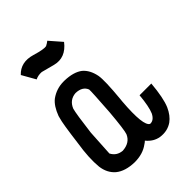

<svg xmlns="http://www.w3.org/2000/svg" viewBox="-144 -506 576 576"><g transform="rotate(-45 144.0 -217.5)"><path d="M143.6 -246.1Q135.7 -266.6 107.4 -267.6Q80.1 -265.6 69.3 -239.3Q64.5 -222.7 55.7 -151.4L50.8 -67.4Q61.5 -46.9 85 -44.9Q117.2 -46.9 127.9 -72.3Q132.8 -85.9 138.7 -154.3Q144.5 -238.3 143.6 -246.1ZM106.4 -317.4H110.4Q147.5 -316.4 168 -300.8Q186.5 -285.2 192.4 -254.9Q196.3 -232.4 189.5 -160.2Q188.5 -154.3 188.5 -150.4Q180.7 -52.7 200.2 -43.9Q215.8 -43 225.6 -62.5Q234.4 -83 238.3 -127H288.1Q283.2 -70.3 271.5 -43Q260.7 -18.6 243.2 -5.9Q221.7 8.8 193.4 4.9Q169.9 1 153.3 -19.5Q149.4 -15.6 144.5 -12.7Q121.1 4.9 85.9 4.9Q46.9 3.9 25.4 -13.7Q4.9 -31.2 1 -61.5Q-2.9 -100.6 5.9 -156.2Q15.6 -232.4 20.5 -247.1Q21.5 -252 22.5 -254.9Q34.2 -286.1 51.8 -299.8Q76.2 -317.4 106.4 -317.4ZM29.3 -421.9Q55.7 -450.2 98.6 -437.5Q133.8 -426.8 144.5 -429.7Q152.3 -433.6 158.2 -438.5L191.4 -400.4Q162.1 -362.3 121.1 -373Q80.1 -383.8 80.1 -383.8Q65.4 -384.8 53.7 -378.9Z"/></g></svg>

Font: Bratas-flat
Style: flat
Weight: 400
Designer: MUHAMMAD YONI
Version: Version 001.000